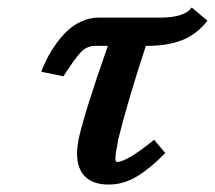

<svg xmlns="http://www.w3.org/2000/svg" viewBox="-20 -479 572 511"><path d="M241.2 -432.1H405.8Q471.2 -432.1 490.2 -459L532.2 -423.8Q503.4 -387.2 464.6 -372.1Q425.8 -356.9 371.1 -356.9H368.2Q320.3 -211.4 294.9 -108.9Q287.1 -68.8 287.1 -58.1Q287.1 -47.9 291 -47.9Q317.4 -47.9 390.1 -106.9L419.9 -71.8Q380.9 -31.7 345 -9.8Q309.1 12.2 269 12.2Q228 12.2 206.5 -9Q185.1 -30.3 185.1 -69.8Q185.1 -87.4 189.9 -111.8Q208.5 -190.9 267.1 -356.9H233.9Q211.9 -356.9 196.3 -341.3Q180.7 -325.7 148.9 -275.9L89.8 -288.1Q96.7 -306.2 105.7 -324Q114.7 -341.8 128.9 -361.8Q143.1 -381.8 159.2 -397Q175.3 -412.1 196.8 -422.1Q218.3 -432.1 241.2 -432.1Z"/></svg>

Font: Linux Libertine
Style: Bold Italic
Weight: 700
Italic angle: -11.5°
Designer: Philipp H. Poll
Foundry: Philipp H. Poll
Version: Version 4.0.5